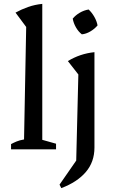

<svg xmlns="http://www.w3.org/2000/svg" viewBox="-20 -770 585 990"><path d="M37 0V-27Q50 -34 65.5 -40.5Q81 -47 104 -51L115 -631L60 -705Q91 -722 125 -734Q159 -746 198 -750V-49L269 -29V0ZM296 200 287 182 373 58 384 -386 330 -455Q361 -474 395 -485.5Q429 -497 467 -501V-9Q467 65 422.5 117Q378 169 296 200ZM437 -721Q454 -705 466.5 -683Q479 -661 483 -639Q468 -621 446 -608Q424 -595 402 -593Q384 -607 371.5 -629Q359 -651 355 -674Q370 -692 391.5 -704.5Q413 -717 437 -721Z"/></svg>

Font: Piazzolla Thin Medium
Style: Regular
Weight: 500
Version: Version 2.005